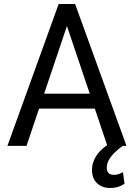

<svg xmlns="http://www.w3.org/2000/svg" viewBox="-20 -731 671 962"><path d="M551.3 145Q566.4 145 577.9 140.4Q589.4 135.7 596.2 131.8L604 189.5Q593.3 197.3 575.7 204.1Q558.1 210.9 530.8 210.9Q492.7 210.9 466.8 187.5Q440.9 164.1 440.9 118.7Q440.9 86.9 459 55.4Q477.1 23.9 516.6 -3.9L455.1 -187H175.8L112.8 0H17.1L273.9 -710.9H356.4L613.8 0H594.2Q573.2 15.6 555.4 32.7Q537.6 49.8 526.4 68.6Q515.1 87.4 515.1 108.9Q515.1 125.5 523.2 135.3Q531.2 145 551.3 145ZM201.2 -261.7H429.7L315.4 -600.6Z"/></svg>

Font: Robert Sans Medium
Style: Regular
Weight: 500
Designer: Christian Robertson (extended by Adam Twardoch)
Foundry: Google
Version: Version 12.135;April 2, 2019;FontCreator 11.5.0.2425 64-bit;